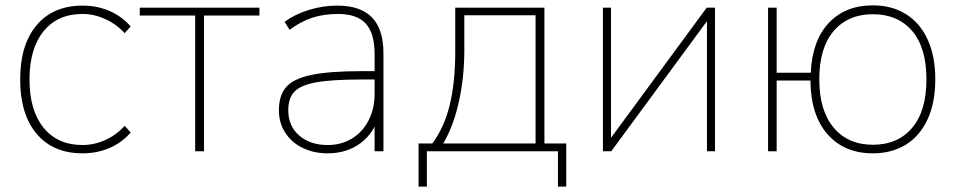

<svg xmlns="http://www.w3.org/2000/svg" viewBox="-20 -568 3595 721"><path d="M55.7 -269.5Q55.7 -400.4 117.7 -473.6Q179.7 -546.9 290 -546.9Q344.7 -546.9 391.1 -526.9Q437.5 -506.8 470.7 -468.8L448.2 -443.4Q417 -477.5 375 -496.6Q333 -515.6 290 -515.6Q196.3 -515.6 143.6 -450.7Q90.8 -385.7 90.8 -269.5Q90.8 -153.3 143.6 -88.4Q196.3 -23.4 290 -23.4Q334 -23.4 376 -42.5Q418 -61.5 448.2 -95.7L470.7 -70.3Q437.5 -32.2 391.1 -12.2Q344.7 7.8 290 7.8Q179.7 7.8 117.7 -65.4Q55.7 -138.7 55.7 -269.5Z M712.9 -509.8H504.9V-539.1H954.1V-509.8H746.1V0H712.9Z M1027.3 -153.3Q1027.3 -210 1054.7 -241.2Q1082 -272.5 1148.9 -286.6Q1215.8 -300.8 1338.9 -300.8H1399.4V-269.5H1339.8Q1226.6 -269.5 1167.5 -258.8Q1108.4 -248 1085.4 -223.6Q1062.5 -199.2 1062.5 -154.3Q1062.5 -94.7 1103.5 -59.1Q1144.5 -23.4 1210.9 -23.4Q1261.7 -23.4 1301.8 -47.9Q1341.8 -72.3 1364.3 -116.2Q1386.7 -160.2 1386.7 -215.8V-365.2Q1386.7 -443.4 1353.5 -479.5Q1320.3 -515.6 1249 -515.6Q1196.3 -515.6 1152.8 -501.5Q1109.4 -487.3 1067.4 -456.1L1048.8 -486.3Q1087.9 -514.6 1140.1 -530.8Q1192.4 -546.9 1246.1 -546.9Q1334 -546.9 1377 -502.4Q1419.9 -458 1419.9 -368.2V0H1386.7V-129.9H1401.4Q1383.8 -67.4 1333 -29.8Q1282.2 7.8 1210 7.8Q1158.2 7.8 1116.2 -12.7Q1074.2 -33.2 1050.8 -70.3Q1027.3 -107.4 1027.3 -153.3Z M1551.8 -29.3H1603.5Q1648.4 -89.8 1668.9 -174.3Q1689.5 -258.8 1689.5 -373V-539.1H2024.4V-29.3H2106.4V132.8H2075.2V0H1583V132.8H1551.8ZM1991.2 -29.3V-510.7H1723.6V-378.9Q1723.6 -277.3 1703.1 -185.5Q1682.6 -93.8 1644.5 -29.3Z M2244.1 -539.1H2274.4V-25.4H2255.9L2633.8 -539.1H2665V0H2634.8V-513.7H2653.3L2275.4 0H2244.1Z M3023.4 -265.6H2896.5V0H2864.3V-539.1H2896.5V-294.9H3024.4Q3030.3 -416 3092.3 -481.9Q3154.3 -547.9 3257.8 -547.9Q3329.1 -547.9 3381.8 -515.1Q3434.6 -482.4 3463.4 -419.9Q3492.2 -357.4 3492.2 -270.5Q3492.2 -182.6 3463.4 -120.1Q3434.6 -57.6 3381.8 -24.9Q3329.1 7.8 3257.8 7.8Q3150.4 7.8 3087.4 -64Q3024.4 -135.7 3023.4 -265.6ZM3459 -270.5Q3459 -388.7 3405.3 -451.7Q3351.6 -514.6 3257.8 -514.6Q3165 -514.6 3110.8 -451.7Q3056.6 -388.7 3056.6 -270.5Q3056.6 -152.3 3110.8 -88.4Q3165 -24.4 3257.8 -24.4Q3351.6 -24.4 3405.3 -87.9Q3459 -151.4 3459 -270.5Z"/></svg>

Font: Min Sans VF VF
Style: Regular
Weight: 400
Designer: Jinseong-Kim, NotoSansCJK, Nunito
Foundry: Jinseong-Kim
Version: Version 1.420;Glyphs 3.1.2 (3151)